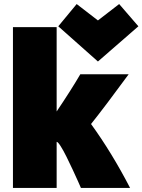

<svg xmlns="http://www.w3.org/2000/svg" viewBox="-20 -914 704 949"><path d="M623 15H380Q379 12 366 -17Q353 -46 339 -76Q325 -106 309 -138.5Q293 -171 279.5 -192Q266 -213 260 -213V15H44V-780H260V-363Q332 -470 377 -547H616Q501 -390 430 -301Q533 -159 623 15ZM359 -894 464 -813 569 -894 664 -784 464 -610 268 -784Z"/></svg>

Font: Repo
Style: ExtraBlack
Weight: 1000
Designer: Stefan Peev
Foundry: Context Ltd
Version: Version 001.000